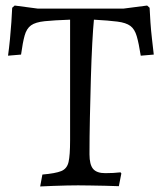

<svg xmlns="http://www.w3.org/2000/svg" viewBox="-20 -669 586 693"><path d="M125 4 133 -39Q180 -43 201 -51.5Q222 -60 227.5 -84.5Q233 -109 233 -162V-598Q175 -596 141.5 -592.5Q108 -589 92 -577.5Q76 -566 69 -541Q62 -516 56 -472L9 -468Q13 -497 16 -528Q19 -559 21 -588.5Q23 -618 24 -641L33 -649L116 -638H426L511 -649L520 -641Q521 -618 523 -588.5Q525 -559 528.5 -529Q532 -499 535 -472L488 -468Q481 -513 473.5 -538.5Q466 -564 450.5 -575.5Q435 -587 404 -591Q373 -595 319 -598Q316 -568 313 -512Q310 -456 308 -386.5Q306 -317 304.5 -245Q303 -173 303 -112Q303 -75 316 -59.5Q329 -44 360 -44Q390 -44 415 -47L418 -43L409 3Q388 2 360 1.5Q332 1 305.5 0.5Q279 0 262 0Q246 0 221.5 0.5Q197 1 171.5 2Q146 3 125 4Z"/></svg>

Font: Alegreya
Style: Regular
Weight: 400
Designer: Juan Pablo del Peral
Foundry: Huerta Tipografica
Version: Version 2.009